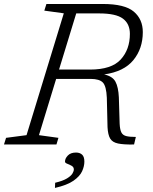

<svg xmlns="http://www.w3.org/2000/svg" viewBox="-45 -727 772 966"><path d="M151 -47 249 -33.5 239 0H-25L-14.5 -33.5L88.5 -47L276 -660L178 -673.5L188.5 -707H471.5Q583 -707 628.2 -668.5Q673.5 -630 673.5 -565.5Q673.5 -482.5 626 -424.5Q578.5 -366.5 479 -352.5Q521 -343.5 535.8 -316.2Q550.5 -289 553 -237L557 -104Q558.5 -75 565.5 -61Q572.5 -47 589.5 -42.5Q606.5 -38 638.5 -38L629.5 0Q577.5 1 549 -5Q520.5 -11 509.2 -30Q498 -49 496 -87L492.5 -235Q490 -293.5 472.5 -311.8Q455 -330 411 -330H237.5ZM408 -377Q516 -377 562.2 -427.5Q608.5 -478 608.5 -556.5Q608.5 -607 573.5 -633.2Q538.5 -659.5 454 -659.5H338.5L252 -377ZM282 86Q282 70.5 296.2 55.5Q310.5 40.5 337.5 40.5Q356.5 40.5 368 51Q379.5 61.5 379.5 86Q379.5 109.5 368 134.8Q356.5 160 324.8 182.2Q293 204.5 231.5 218.5L232.5 192.5Q272 183 292.2 170.5Q312.5 158 319.5 146Q326.5 134 326.5 125.5Q326.5 113.5 315.5 107.2Q304.5 101 293.2 96.8Q282 92.5 282 86Z"/></svg>

Font: Newsreader Caption Light
Style: Italic
Weight: 300
Italic angle: -17°
Designer: Hugues Gentile
Foundry: Production Type
Version: Version 1.001